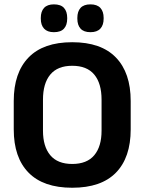

<svg xmlns="http://www.w3.org/2000/svg" viewBox="-20 -846 662 880"><path d="M311 14.5Q178.5 14.5 110.8 -54.8Q43 -124 43 -253V-383Q43 -512.5 110.8 -582.5Q178.5 -652.5 311 -652.5Q443.5 -652.5 511.2 -582.5Q579 -512.5 579 -383V-253Q579 -124 511.5 -54.8Q444 14.5 311 14.5ZM311 -94.5Q378.5 -94.5 412 -134.5Q445.5 -174.5 445.5 -247V-389Q445.5 -464 412 -504.2Q378.5 -544.5 311 -544.5Q244 -544.5 210.5 -504.2Q177 -464 177 -389V-247Q177 -174.5 210.5 -134.5Q244 -94.5 311 -94.5ZM227 -698.5Q197 -698.5 182 -714.8Q167 -731 167 -760.5V-764Q167 -793.5 182 -809.8Q197 -826 227 -826Q258.5 -826 273.2 -809.8Q288 -793.5 288 -764V-760.5Q288 -731 273.2 -714.8Q258.5 -698.5 227 -698.5ZM394.5 -698.5Q364 -698.5 349.2 -714.8Q334.5 -731 334.5 -760.5V-764Q334.5 -793.5 349.2 -809.8Q364 -826 394.5 -826Q425 -826 440 -809.8Q455 -793.5 455 -764V-760.5Q455 -731 440 -714.8Q425 -698.5 394.5 -698.5Z"/></svg>

Font: Anek Gurmukhi Medium SemiBold
Style: Regular
Weight: 600
Version: Version 1.003